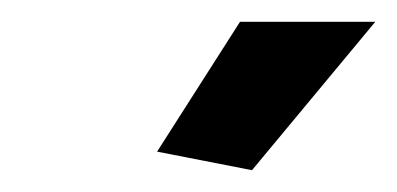

<svg xmlns="http://www.w3.org/2000/svg" viewBox="-20 -750 364 176"><path d="M211 -594 124 -611 200 -730H324Z"/></svg>

Font: Raleway-v4020
Style: Bold Italic
Weight: 700
Italic angle: -12°
Designer: Matt McInerney, Pablo Impallari, Rodrigo Fuenzalida
Foundry: Matt McInerney, Pablo Impallari, Rodrigo Fuenzalida
Version: Version 4.020;PS 004.020;hotconv 1.0.88;makeotf.lib2.5.64775